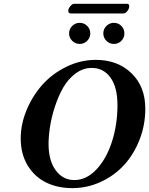

<svg xmlns="http://www.w3.org/2000/svg" viewBox="-20 -970 777 1000"><path d="M232.9 -220.2Q232.9 -133.3 270.3 -82.8Q307.6 -32.2 367.2 -32.2Q429.2 -32.2 481.2 -86.4Q533.2 -140.6 562.5 -230.5Q591.8 -320.3 591.8 -422.9Q591.8 -515.6 555.4 -565.9Q519 -616.2 458 -616.2Q412.1 -616.2 373 -586.9Q334 -557.6 308.8 -513.2Q283.7 -468.8 265.9 -414.1Q248 -359.4 240.5 -309.8Q232.9 -260.3 232.9 -220.2ZM87.9 -249Q87.9 -323.2 118.7 -397.2Q149.4 -471.2 200.9 -528.8Q252.4 -586.4 325.9 -622.3Q399.4 -658.2 479 -658.2Q592.8 -658.2 664.8 -588.6Q736.8 -519 736.8 -403.8Q736.8 -319.3 707 -242.9Q677.2 -166.5 626.7 -111.1Q576.2 -55.7 505.4 -22.9Q434.6 9.8 356 9.8Q279.3 9.8 219.2 -20Q159.2 -49.8 123.5 -109.1Q87.9 -168.5 87.9 -249ZM339.8 -795.9Q339.8 -818.8 356.2 -835Q372.6 -851.1 395 -851.1Q418 -851.1 434.1 -835Q450.2 -818.8 450.2 -795.9Q450.2 -773.4 434.1 -757.3Q418 -741.2 395 -741.2Q372.6 -741.2 356.2 -757.3Q339.8 -773.4 339.8 -795.9ZM623 -899.9H349.1Q334 -899.9 335.9 -918Q337.4 -927.7 347.2 -939Q356.9 -950.2 366.2 -950.2H642.1Q654.8 -950.2 652.8 -933.1Q651.4 -922.4 642.1 -911.1Q632.8 -899.9 623 -899.9ZM518.1 -795.9Q518.1 -818.8 534.4 -835Q550.8 -851.1 573.2 -851.1Q596.2 -851.1 612.1 -835Q627.9 -818.8 627.9 -795.9Q627.9 -773.4 612.1 -757.3Q596.2 -741.2 573.2 -741.2Q550.8 -741.2 534.4 -757.3Q518.1 -773.4 518.1 -795.9Z"/></svg>

Font: Common Serif
Style: Bold Italic
Weight: 700
Italic angle: -12°
Designer: Philipp H. Poll, Khaled Hosny
Foundry: Stefan Peev, Context Ltd.
Version: Version 1.026